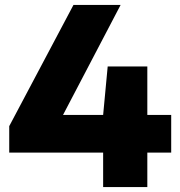

<svg xmlns="http://www.w3.org/2000/svg" viewBox="-20 -760 732 780"><path d="M675.5 -293V-140H578.5V0H399V-140H17.5V-247.5L278.5 -740H470L236 -293H399L417.5 -490H578.5V-293Z"/></svg>

Font: Encode Sans Semi Expanded ExBd
Style: Regular
Weight: 800
Width: 6
Designer: Multiple Designers
Foundry: Impallari Type
Version: Version 2.000